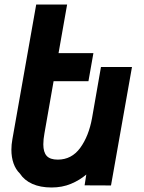

<svg xmlns="http://www.w3.org/2000/svg" viewBox="-20 -822 640 851"><path d="M68 -53Q49.5 -71 40 -98Q30.5 -125 30.5 -158.5Q30.5 -181 35 -205.5L140.5 -802H277.5L239.5 -586.5H394L372 -462H217.5L177 -231Q172 -204.5 172 -182Q172 -147.5 187 -131Q202 -114.5 236 -114.5Q297.5 -114.5 335.5 -166.5Q373.5 -218.5 388 -299L427.5 -525H565L472 0L355 -0.5L362.5 -48.5Q333.5 -23.5 294.5 -7.2Q255.5 9 208.5 9Q159 9 123.2 -7Q87.5 -23 68 -53Z"/></svg>

Font: JuliaMono ExtraBoldItalic
Style: Regular
Weight: 800
Italic angle: -9°
Monospace: yes
Designer: cormullion
Foundry: corm
Version: Version 0.049; ttfautohint (v1.8.4)